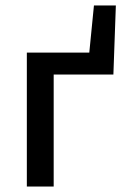

<svg xmlns="http://www.w3.org/2000/svg" viewBox="-20 -681 460 701"><path d="M78 0V-489H306L323 -661H403L394 -409H176V0Z"/></svg>

Font: UmiuVSE Medium
Style: Regular
Weight: 500
Designer: Paul D. Hunt
Foundry: Adobe
Version: Version 3.046;September 5, 2023;FontCreator 14.0.0.2901 64-b